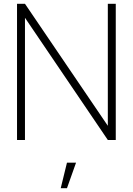

<svg xmlns="http://www.w3.org/2000/svg" viewBox="-20 -740 702 1015"><path d="M334 120 301 255H334L382 120ZM70 0V-720H112L550 -75V-720H592V0H550L112 -646V0Z"/></svg>

Font: Hauora
Style: Regular
Weight: 400
Designer: Wayne Shih
Foundry: WCYS
Version: Version 1.001